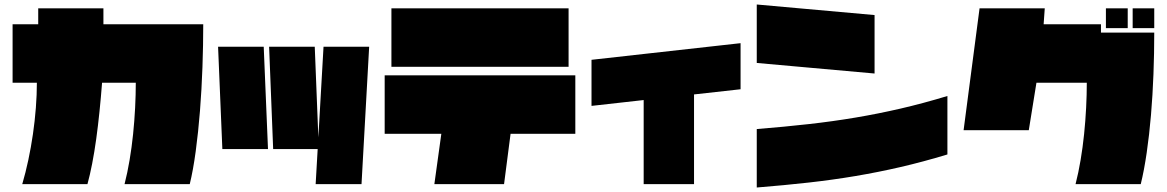

<svg xmlns="http://www.w3.org/2000/svg" viewBox="-20 -774 5190 854"><path d="M824 45H534Q547 -6 556.5 -62.5Q566 -119 572 -177.5Q578 -236 581 -294.5Q584 -353 584 -406H434Q429 -341 422.5 -277.5Q416 -214 408 -156Q400 -98 390 -46.5Q380 5 369 45H79Q94 -6 106 -62.5Q118 -119 126.5 -177.5Q135 -236 139.5 -294.5Q144 -353 144 -406H36V-666H150V-737H440V-666H884Q884 -575 880.5 -475.5Q877 -376 869.5 -281Q862 -186 850.5 -101Q839 -16 824 45Z M1172 -111H969L950 -566H1153ZM1384 45 1393 -111H1195L1177 -566H1380L1396 -163L1419 -566H1622L1588 45Z M1721 -477V-737H2509V-477ZM1691 -179V-439H2539V-179H2251L2222 45H1912L1943 -179Z M2611 -303V-508L3274 -582V-377L3067 -354V45H2843V-329Z M3870 -447 3346 -494V-754L3870 -707ZM4194 -347V-87Q4085 -54 3985.5 -31Q3886 -8 3785 9Q3684 26 3577 38Q3470 50 3346 60V-200Q3470 -210 3577 -222Q3684 -234 3785 -251Q3886 -268 3985.5 -291Q4085 -314 4194 -347Z M5054 45H4764Q4777 -6 4786.5 -62.5Q4796 -119 4802 -177.5Q4808 -236 4811 -294.5Q4814 -353 4814 -406H4590L4556 -195H4266L4337 -737H4627L4622 -666H4877V-629H5114Q5114 -538 5110.5 -444.5Q5107 -351 5099.5 -262.5Q5092 -174 5080.5 -95Q5069 -16 5054 45ZM4996 -649H4899V-737H4996ZM5114 -649H5018V-737H5114Z"/></svg>

Font: ChangwonDangamAsac Bold
Style: Regular
Weight: 700
Designer: Choi Chi-young, Lee Youngbeen, Kim Jungjin, Yoon Jihee, Han Dohee
Foundry: YoonDesign Inc.
Version: Version 1.010;Build 20210623